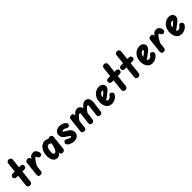

<svg xmlns="http://www.w3.org/2000/svg" viewBox="420 -2267 3864 3864"><g transform="rotate(-45 2352.0 -335.0)"><path d="M141 0Q116 0 97.5 -16.5Q79 -33 82 -61L143 -624Q145 -649 164 -662Q183 -675 203 -675Q229 -675 247.5 -657Q266 -639 263 -609L202 -53Q199 -27 181.5 -13.5Q164 0 141 0ZM65 -309Q37 -309 21 -323Q5 -337 5 -362Q5 -388 21 -402Q37 -416 65 -416H285Q312 -416 327 -402Q342 -388 342 -362Q342 -337 327 -323Q312 -309 285 -309Z M437 0Q406 0 393.5 -18.5Q381 -37 384 -62L418 -366Q421 -392 438.5 -404Q456 -416 484 -416Q513 -416 525 -400.5Q537 -385 535 -359L499 -53Q498 -35 486.5 -17.5Q475 0 437 0ZM718 -268Q694 -261 672.5 -269.5Q651 -278 644 -307Q641 -318 636.5 -322Q632 -326 625 -326Q613 -326 593 -303.5Q573 -281 542 -228Q511 -175 467 -84L479 -240Q513 -325 550 -376.5Q587 -428 644 -428Q690 -428 714 -401.5Q738 -375 747 -339Q752 -311 745 -293.5Q738 -276 718 -268Z M926 1Q875 1 845 -30.5Q815 -62 804.5 -111.5Q794 -161 799 -213Q806 -281 832.5 -329Q859 -377 899 -402.5Q939 -428 986 -428Q1017 -428 1054 -409Q1091 -390 1113 -360L1099 -235Q1062 -290 1033.5 -305.5Q1005 -321 985 -321Q957 -321 938.5 -291Q920 -261 914 -202Q911 -172 913.5 -150.5Q916 -129 925 -117.5Q934 -106 948 -106Q963 -106 976.5 -116Q990 -126 1002.5 -149.5Q1015 -173 1026.5 -212.5Q1038 -252 1047 -311L1060 -135Q1050 -118 1038.5 -95Q1027 -72 1012 -50Q997 -28 976 -13.5Q955 1 926 1ZM1073 0Q1049 0 1033 -15Q1017 -30 1020 -58L1052 -366Q1054 -392 1071 -404Q1088 -416 1110 -416Q1134 -416 1152.5 -401Q1171 -386 1168 -356L1136 -51Q1133 -26 1114 -13Q1095 0 1073 0Z M1401 1Q1361 1 1324.5 -13Q1288 -27 1271 -39Q1248 -56 1238.5 -78.5Q1229 -101 1245 -125Q1262 -148 1283 -149.5Q1304 -151 1326 -134Q1336 -127 1358.5 -116.5Q1381 -106 1403 -106Q1412 -106 1418.5 -109.5Q1425 -113 1425 -120Q1425 -124 1422.5 -128.5Q1420 -133 1409 -141.5Q1398 -150 1372 -165Q1309 -202 1285.5 -234.5Q1262 -267 1262 -307Q1262 -363 1300.5 -395.5Q1339 -428 1406 -428Q1430 -428 1459 -421.5Q1488 -415 1517 -396Q1548 -375 1557 -351Q1566 -327 1551 -305Q1538 -286 1515 -284.5Q1492 -283 1465 -302Q1451 -312 1433.5 -316.5Q1416 -321 1401 -321Q1388 -321 1381 -317Q1374 -313 1374 -305Q1374 -295 1394.5 -282Q1415 -269 1440 -255Q1468 -240 1490 -222Q1512 -204 1525.5 -180Q1539 -156 1539 -122Q1539 -77 1517.5 -50Q1496 -23 1464 -11Q1432 1 1401 1Z M1681 0Q1650 0 1637.5 -18.5Q1625 -37 1628 -62L1662 -366Q1665 -392 1682.5 -404Q1700 -416 1728 -416Q1757 -416 1769 -400.5Q1781 -385 1779 -359L1743 -53Q1742 -35 1730.5 -17.5Q1719 0 1681 0ZM1911 0Q1877 0 1865 -18.5Q1853 -37 1856 -62L1882 -279Q1885 -300 1881 -310.5Q1877 -321 1867 -321Q1859 -321 1843 -310Q1827 -299 1803.5 -272Q1780 -245 1750 -197L1766 -337Q1801 -382 1833 -405Q1865 -428 1899 -428Q1952 -428 1979 -386Q2006 -344 1997 -272L1970 -55Q1967 -36 1954.5 -18Q1942 0 1911 0ZM2140 0Q2106 0 2094.5 -18.5Q2083 -37 2085 -62L2111 -279Q2114 -300 2110 -310.5Q2106 -321 2096 -321Q2088 -321 2072 -310Q2056 -299 2032.5 -272Q2009 -245 1979 -197L1995 -337Q2030 -382 2062 -405Q2094 -428 2128 -428Q2181 -428 2208 -386Q2235 -344 2227 -272L2199 -55Q2197 -36 2184 -18Q2171 0 2140 0Z M2465 5Q2422 5 2391.5 -15Q2361 -35 2343 -68Q2325 -101 2318.5 -141Q2312 -181 2316 -220Q2323 -288 2355 -334.5Q2387 -381 2432 -404.5Q2477 -428 2523 -428Q2560 -428 2585 -414.5Q2610 -401 2623 -379Q2636 -357 2636 -329Q2636 -308 2623.5 -286Q2611 -264 2581.5 -237Q2552 -210 2501.5 -174Q2451 -138 2375 -88L2368 -184Q2406 -206 2435.5 -226Q2465 -246 2485.5 -263Q2506 -280 2516.5 -292.5Q2527 -305 2527 -312Q2527 -317 2525 -319.5Q2523 -322 2515 -322Q2487 -322 2458.5 -295Q2430 -268 2424 -209Q2420 -179 2425 -155Q2430 -131 2443 -116.5Q2456 -102 2475 -102Q2496 -102 2516 -114Q2536 -126 2546 -145Q2557 -165 2575 -172Q2593 -179 2616 -165Q2636 -154 2642.5 -132.5Q2649 -111 2639 -91Q2614 -47 2567.5 -21Q2521 5 2465 5Z M2857 0Q2832 0 2813.5 -16.5Q2795 -33 2798 -61L2859 -624Q2861 -649 2880 -662Q2899 -675 2919 -675Q2945 -675 2963.5 -657Q2982 -639 2979 -609L2918 -53Q2915 -27 2897.5 -13.5Q2880 0 2857 0ZM2781 -309Q2753 -309 2737 -323Q2721 -337 2721 -362Q2721 -388 2737 -402Q2753 -416 2781 -416H3001Q3028 -416 3043 -402Q3058 -388 3058 -362Q3058 -337 3043 -323Q3028 -309 3001 -309Z M3223 0Q3198 0 3179.5 -16.5Q3161 -33 3164 -61L3225 -624Q3227 -649 3246 -662Q3265 -675 3285 -675Q3311 -675 3329.5 -657Q3348 -639 3345 -609L3284 -53Q3281 -27 3263.5 -13.5Q3246 0 3223 0ZM3147 -309Q3119 -309 3103 -323Q3087 -337 3087 -362Q3087 -388 3103 -402Q3119 -416 3147 -416H3367Q3394 -416 3409 -402Q3424 -388 3424 -362Q3424 -337 3409 -323Q3394 -309 3367 -309Z M3620 5Q3577 5 3546.5 -15Q3516 -35 3498 -68Q3480 -101 3473.5 -141Q3467 -181 3471 -220Q3478 -288 3510 -334.5Q3542 -381 3587 -404.5Q3632 -428 3678 -428Q3715 -428 3740 -414.5Q3765 -401 3778 -379Q3791 -357 3791 -329Q3791 -308 3778.5 -286Q3766 -264 3736.5 -237Q3707 -210 3656.5 -174Q3606 -138 3530 -88L3523 -184Q3561 -206 3590.5 -226Q3620 -246 3640.5 -263Q3661 -280 3671.5 -292.5Q3682 -305 3682 -312Q3682 -317 3680 -319.5Q3678 -322 3670 -322Q3642 -322 3613.5 -295Q3585 -268 3579 -209Q3575 -179 3580 -155Q3585 -131 3598 -116.5Q3611 -102 3630 -102Q3651 -102 3671 -114Q3691 -126 3701 -145Q3712 -165 3730 -172Q3748 -179 3771 -165Q3791 -154 3797.5 -132.5Q3804 -111 3794 -91Q3769 -47 3722.5 -21Q3676 5 3620 5Z M3942 0Q3911 0 3898.5 -18.5Q3886 -37 3889 -62L3923 -366Q3926 -392 3943.5 -404Q3961 -416 3989 -416Q4018 -416 4030 -400.5Q4042 -385 4040 -359L4004 -53Q4003 -35 3991.5 -17.5Q3980 0 3942 0ZM4223 -268Q4199 -261 4177.5 -269.5Q4156 -278 4149 -307Q4146 -318 4141.5 -322Q4137 -326 4130 -326Q4118 -326 4098 -303.5Q4078 -281 4047 -228Q4016 -175 3972 -84L3984 -240Q4018 -325 4055 -376.5Q4092 -428 4149 -428Q4195 -428 4219 -401.5Q4243 -375 4252 -339Q4257 -311 4250 -293.5Q4243 -276 4223 -268Z M4453 5Q4410 5 4379.5 -15Q4349 -35 4331 -68Q4313 -101 4306.5 -141Q4300 -181 4304 -220Q4311 -288 4343 -334.5Q4375 -381 4420 -404.5Q4465 -428 4511 -428Q4548 -428 4573 -414.5Q4598 -401 4611 -379Q4624 -357 4624 -329Q4624 -308 4611.5 -286Q4599 -264 4569.5 -237Q4540 -210 4489.5 -174Q4439 -138 4363 -88L4356 -184Q4394 -206 4423.5 -226Q4453 -246 4473.5 -263Q4494 -280 4504.5 -292.5Q4515 -305 4515 -312Q4515 -317 4513 -319.5Q4511 -322 4503 -322Q4475 -322 4446.5 -295Q4418 -268 4412 -209Q4408 -179 4413 -155Q4418 -131 4431 -116.5Q4444 -102 4463 -102Q4484 -102 4504 -114Q4524 -126 4534 -145Q4545 -165 4563 -172Q4581 -179 4604 -165Q4624 -154 4630.5 -132.5Q4637 -111 4627 -91Q4602 -47 4555.5 -21Q4509 5 4453 5Z"/></g></svg>

Font: Edu SA Beginner
Style: Bold
Weight: 700
Version: Version 1.003